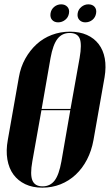

<svg xmlns="http://www.w3.org/2000/svg" viewBox="-20 -855 516 885"><path d="M67 -499Q75 -546 96.5 -584.5Q118 -623 148.5 -651Q179 -679 218.5 -694Q258 -709 302 -709Q347 -709 380.5 -694Q414 -679 435 -651.5Q456 -624 463 -585.5Q470 -547 462 -499L411 -210Q402 -160 381 -119.5Q360 -79 329 -50Q298 -21 259 -5.5Q220 10 175 10Q130 10 96.5 -6Q63 -22 42 -50.5Q21 -79 14 -120Q7 -161 16 -210ZM172 -353H305L347 -588Q358 -651 347.5 -677Q337 -703 301 -703Q266 -703 245 -676Q224 -649 213 -588ZM129 -111Q118 -50 129.5 -23Q141 4 176 4Q211 4 231.5 -22.5Q252 -49 263 -111L304 -347H171ZM213 -794Q216 -812 230 -823.5Q244 -835 262 -835Q280 -835 290.5 -823.5Q301 -812 298 -794Q295 -775 280.5 -763.5Q266 -752 248 -752Q230 -752 220 -763.5Q210 -775 213 -794ZM338 -794Q341 -812 355.5 -823.5Q370 -835 387 -835Q406 -835 416 -823.5Q426 -812 423 -794Q420 -775 406 -763.5Q392 -752 373 -752Q356 -752 345.5 -763.5Q335 -775 338 -794Z"/></svg>

Font: Moniqa Black Ita Display
Style: Italic
Weight: 900
Italic angle: -10°
Designer: Rajesh Rajput
Foundry: Rajesh Rajput
Version: Version 1.000